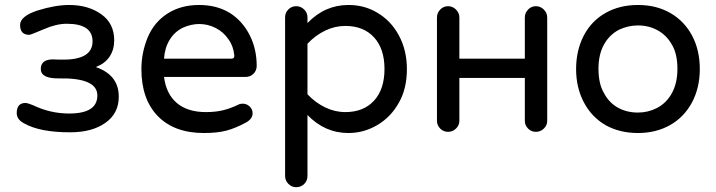

<svg xmlns="http://www.w3.org/2000/svg" viewBox="-20 -529 2905 779"><path d="M78.1 -28.3Q47.9 -43.9 47.9 -70.3Q47.9 -111.3 84 -111.3Q97.7 -109.4 115.2 -101.6Q184.6 -68.4 260.7 -68.4Q375 -68.4 375 -141.6Q375 -213.9 218.8 -210.9Q145.5 -210 145.5 -249Q145.5 -288.1 195.3 -288.1L218.8 -287.1H237.3Q355.5 -287.1 355.5 -361.3Q355.5 -432.6 251 -432.6Q208 -432.6 157.2 -410.2Q104.5 -387.7 98.6 -387.7Q61.5 -387.7 61.5 -427.7Q61.5 -462.9 131.8 -486.3Q204.1 -508.8 260.7 -508.8Q338.9 -508.8 391.6 -470.7Q443.4 -433.6 443.4 -365.2Q443.4 -328.1 425.3 -300.3Q407.2 -272.5 373 -258.8L369.1 -256.8Q461.9 -224.6 461.9 -136.7Q461.9 -68.4 407.2 -30.3Q353.5 7.8 264.6 7.8Q141.6 7.8 78.1 -28.3Z M553.7 -249Q553.7 -314.5 579.1 -377Q605.5 -439.5 659.7 -474.1Q713.9 -508.8 788.1 -508.8Q860.4 -508.8 914.1 -475.6Q964.8 -442.4 993.2 -386.2Q1021.5 -330.1 1021.5 -261.7Q1021.5 -243.2 1008.8 -230Q996.1 -216.8 975.6 -216.8H645.5Q654.3 -147.5 697.8 -110.8Q741.2 -74.2 815.4 -74.2Q853.5 -74.2 884.3 -81.5Q915 -88.9 947.3 -104.5Q954.1 -108.4 964.8 -108.4Q980.5 -108.4 992.7 -97.2Q1004.9 -85.9 1004.9 -69.3Q1004.9 -46.9 978.5 -32.2Q935.5 -8.8 898.4 1Q861.3 10.7 807.6 10.7Q687.5 10.7 620.6 -57.6Q553.7 -126 553.7 -249ZM930.7 -303.7Q926.8 -342.8 907.2 -369.1Q886.7 -399.4 855 -415.5Q823.2 -431.6 788.1 -431.6Q756.8 -431.6 722.7 -417Q688.5 -400.4 668.5 -367.7Q648.4 -335 645.5 -291H918.9Q931.6 -291 930.7 -303.7Z M1136.7 184.6V-459Q1136.7 -477.5 1149.9 -490.7Q1163.1 -503.9 1181.6 -503.9Q1200.2 -503.9 1213.9 -490.7Q1227.5 -477.5 1227.5 -459V-435.5Q1297.9 -508.8 1393.6 -508.8Q1458 -508.8 1508.8 -478.5Q1565.4 -446.3 1598.1 -385.7Q1630.9 -325.2 1630.9 -249Q1630.9 -168 1597.7 -111.3Q1565.4 -53.7 1510.7 -21.5Q1456.1 10.7 1393.6 10.7Q1297.9 10.7 1227.5 -62.5V184.6Q1227.5 204.1 1214.4 217.3Q1201.2 230.5 1181.6 230.5Q1163.1 230.5 1149.9 216.8Q1136.7 203.1 1136.7 184.6ZM1540 -249Q1540 -331.1 1497.6 -377.4Q1455.1 -423.8 1380.9 -423.8Q1338.9 -423.8 1299.3 -404.8Q1259.8 -385.7 1227.5 -351.6V-146.5Q1259.8 -112.3 1299.3 -93.3Q1338.9 -74.2 1380.9 -74.2Q1455.1 -74.2 1497.6 -120.6Q1540 -167 1540 -249Z M2109.4 -39.1V-458Q2109.4 -476.6 2122.6 -490.2Q2135.7 -503.9 2154.3 -503.9Q2172.9 -503.9 2186.5 -490.2Q2200.2 -476.6 2200.2 -458V-39.1Q2200.2 -20.5 2186.5 -7.3Q2172.9 5.9 2154.3 5.9Q2135.7 5.9 2122.6 -7.3Q2109.4 -20.5 2109.4 -39.1ZM1752.9 -39.1V-458Q1752.9 -476.6 1766.1 -490.2Q1779.3 -503.9 1797.9 -503.9Q1816.4 -503.9 1830.1 -490.2Q1843.8 -476.6 1843.8 -458V-39.1Q1843.8 -20.5 1830.1 -7.3Q1816.4 5.9 1797.9 5.9Q1779.3 5.9 1766.1 -7.3Q1752.9 -20.5 1752.9 -39.1ZM1811.5 -291H2144.5V-212.9H1811.5Z M2436.5 -21.5Q2379.9 -54.7 2348.6 -114.3Q2317.4 -173.8 2317.4 -249Q2317.4 -324.2 2348.6 -384.8Q2379.9 -444.3 2437 -476.6Q2494.1 -508.8 2568.4 -508.8Q2642.6 -508.8 2699.2 -476.6Q2756.8 -443.4 2788.1 -384.3Q2819.3 -325.2 2819.3 -249Q2819.3 -173.8 2788.1 -114.3Q2755.9 -53.7 2698.7 -21.5Q2641.6 10.7 2568.4 10.7Q2494.1 10.7 2436.5 -21.5ZM2645.5 -90.8Q2684.6 -111.3 2706.5 -151.9Q2728.5 -192.4 2728.5 -250Q2728.5 -311.5 2705.1 -349.6Q2683.6 -386.7 2647.9 -406.2Q2612.3 -425.8 2568.4 -425.8Q2528.3 -425.8 2491.2 -408.2Q2452.1 -387.7 2430.2 -347.7Q2408.2 -307.6 2408.2 -250Q2408.2 -187.5 2431.6 -149.4Q2452.1 -111.3 2487.8 -91.8Q2523.4 -72.3 2568.4 -72.3Q2609.4 -72.3 2645.5 -90.8Z"/></svg>

Font: jf-openhuninn-2.1
Style: Regular
Weight: 400
Designer: [Kosugi Maru]
Designed by MOTOYA      

[Varela Round]
Joe Prince (Latin component); Avraham Cornfeld (Hebrew component)
Foundry: justfont Co., Ltd.
Version: 2.1